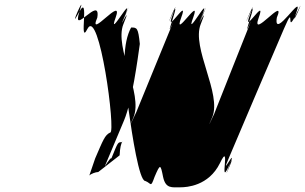

<svg xmlns="http://www.w3.org/2000/svg" viewBox="-20 -797 1298 817"><path d="M748 0C773 0 868 -5 916 -103C965 -205 910 6 953 -89C999 -188 916 11 955 -90C997 -196 908 -19 956 -130C998 -230 1145 -574 1188 -674C1242 -800 1189 -630 1244 -744C1291 -842 1205 -646 1242 -747C1273 -835 1142 -622 1158 -722C1200 -822 1044 -621 1081 -722C1117 -821 1003 -631 1045 -737C1084 -838 996 -637 1042 -736C1086 -829 1004 -606 1042 -694C1084 -794 844 -198 887 -298C929 -398 840 -198 883 -298C925 -398 794 -593 834 -694C878 -804 795 -628 844 -735C886 -835 799 -637 842 -737C878 -830 765 -623 802 -722C839 -823 714 -621 751 -722C788 -821 674 -631 716 -737C755 -838 667 -636 713 -735C757 -829 674 -605 713 -694C755 -794 509 -198 552 -298C594 -398 505 -198 548 -298C590 -398 465 -593 505 -694C550 -805 466 -628 515 -736C557 -836 471 -637 514 -737C550 -830 436 -623 472 -722C509 -823 351 -622 394 -722C410 -822 282 -637 318 -747C352 -849 264 -647 316 -744C364 -835 313 -596 352 -674C402 -771 474 -233 449 -233C426 -223 418 -199 385 -123L360 -50C366 -57 387 -65 398 -65L489 -136C492 -205 511 -199 498 -192C481 -192 482 -192 454 -123C450 -130 423 -82 427 -92L508 -285C542 -366 566 -546 575 -610C568 -679 563 -680 538 -680C503 -616 501 -505 528 -324C542 -224 572 -27 598 -27C625 -17 620 5 638 -45C662 -101 663 -99 674 -44C685 7 712 0 748 0Z"/></svg>

Font: Hussar Przerywany
Style: Obl
Weight: 400
Foundry: Cannot Into Space Fonts
Version: Version 0.982